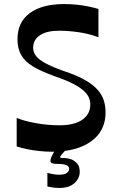

<svg xmlns="http://www.w3.org/2000/svg" viewBox="-20 -733 572 944"><path d="M62 -13V-153Q102 -137 159 -127Q216 -117 272 -117Q346 -117 385 -144.5Q424 -172 424 -219Q424 -260 388 -290Q352 -320 283 -346Q212 -370 163 -394.5Q114 -419 90 -453.5Q66 -488 66 -540Q66 -624 126.5 -668.5Q187 -713 295 -713Q326 -713 357 -710Q388 -707 416 -701Q444 -695 464 -689V-550Q415 -568 364 -575Q313 -582 272 -582Q209 -582 176 -559.5Q143 -537 143 -498Q143 -465 176 -439.5Q209 -414 287 -386Q359 -363 406 -335Q453 -307 476 -270Q499 -233 499 -180Q499 -89 428 -38Q357 13 235 13Q205 13 172.5 9.5Q140 6 111.5 0Q83 -6 62 -13ZM213 184V117Q232 122 245 124Q258 126 272 126Q297 126 308.5 117.5Q320 109 320 98Q320 84 306 78.5Q292 73 265 73Q247 73 237.5 70Q228 67 228 57Q228 48 234.5 35Q241 22 253 0H307Q288 21 282 28Q276 35 276 39Q276 43 281 43.5Q286 44 295 44Q303 44 313.5 46Q324 48 332 51Q348 58 360 72Q372 86 372 112Q372 144 346 167.5Q320 191 274 191Q260 191 246 189.5Q232 188 213 184Z"/></svg>

Font: Ojuju SemiBold
Style: Regular
Weight: 600
Designer: Chisaokwu Joboson, Mirko Velimirovic
Foundry: Udi Foundry
Version: Version 1.000